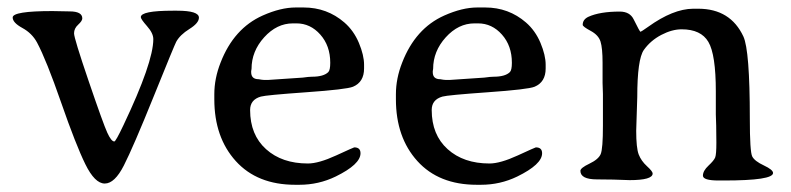

<svg xmlns="http://www.w3.org/2000/svg" viewBox="-20 -495 2160 524"><path d="M204.6 -444.8Q204.6 -438 193.4 -427.7Q182.1 -417.5 182.1 -404.1Q182.1 -390.6 221.9 -273.9Q261.7 -157.2 272.7 -133.1Q283.7 -108.9 292 -108.9Q295.9 -108.9 316.9 -153.3Q398.4 -324.7 398.4 -388.2Q398.4 -404.3 381.3 -423.6Q364.3 -442.9 364.3 -448.2Q364.3 -465.8 451.7 -465.8H463.4Q522.9 -465.8 522.9 -446.8Q522.9 -432.1 497.1 -416Q471.2 -399.9 460.9 -380.9Q456.5 -373 399.9 -232.9Q343.3 -92.8 318.1 -43.5Q293 5.9 265.9 5.9Q238.8 5.9 212.9 -46.9Q187 -99.6 146.7 -215.6Q106.4 -331.5 81.1 -378.9Q67.4 -404.3 41 -418.7Q14.6 -433.1 14.6 -447.3Q14.6 -464.8 123 -464.8L169.9 -463.9Q204.6 -463.9 204.6 -444.8Z M700.2 -276.9H712.9L806.2 -283.2Q823.2 -285.6 831.1 -285.6Q863.3 -285.6 876 -298.3Q881.3 -303.7 881.3 -323.7Q881.3 -370.1 854.2 -400.6Q827.1 -431.2 789.1 -431.2H779.3Q735.4 -431.2 700.9 -393.1Q666.5 -355 666.5 -307.1L665.5 -300.8V-297.9Q665.5 -278.8 686 -278.8Q695.8 -276.9 700.2 -276.9ZM662.6 -194.8Q662.6 -127 706.1 -87.9Q749.5 -48.8 820.3 -48.8Q849.6 -48.8 897.5 -70.8Q945.3 -92.8 946.8 -92.8Q963.9 -92.8 963.9 -76.7Q963.9 -46.4 896 -13.2Q849.6 9.3 796.9 9.3H785.6Q682.1 9.3 623.5 -55.4Q564.9 -120.1 564.9 -224.1V-235.4Q564.9 -236.3 564.9 -237.8Q564.9 -280.8 582 -324.2Q618.2 -417.5 696.8 -452.6Q746.1 -474.6 787.1 -474.6H808.6Q872.6 -474.6 919.9 -433.6Q945.3 -411.6 959.5 -377.9Q973.6 -344.2 973.6 -318.4V-308.1Q973.6 -271 943.4 -258.3Q925.8 -251 815.7 -243.2Q705.6 -235.4 691.9 -231.4Q662.6 -223.1 662.6 -194.8Z M1195.8 -276.9H1208.5L1301.8 -283.2Q1318.8 -285.6 1326.7 -285.6Q1358.9 -285.6 1371.6 -298.3Q1377 -303.7 1377 -323.7Q1377 -370.1 1349.9 -400.6Q1322.8 -431.2 1284.7 -431.2H1274.9Q1231 -431.2 1196.5 -393.1Q1162.1 -355 1162.1 -307.1L1161.1 -300.8V-297.9Q1161.1 -278.8 1181.6 -278.8Q1191.4 -276.9 1195.8 -276.9ZM1158.2 -194.8Q1158.2 -127 1201.7 -87.9Q1245.1 -48.8 1315.9 -48.8Q1345.2 -48.8 1393.1 -70.8Q1440.9 -92.8 1442.4 -92.8Q1459.5 -92.8 1459.5 -76.7Q1459.5 -46.4 1391.6 -13.2Q1345.2 9.3 1292.5 9.3H1281.2Q1177.7 9.3 1119.1 -55.4Q1060.5 -120.1 1060.5 -224.1V-235.4Q1060.5 -236.3 1060.5 -237.8Q1060.5 -280.8 1077.6 -324.2Q1113.8 -417.5 1192.4 -452.6Q1241.7 -474.6 1282.7 -474.6H1304.2Q1368.2 -474.6 1415.5 -433.6Q1440.9 -411.6 1455.1 -377.9Q1469.2 -344.2 1469.2 -318.4V-308.1Q1469.2 -271 1439 -258.3Q1421.4 -251 1311.3 -243.2Q1201.2 -235.4 1187.5 -231.4Q1158.2 -223.1 1158.2 -194.8Z M1761.2 -21.5Q1761.2 -3.4 1698.2 -3.4L1653.3 -4.9Q1638.7 -5.4 1609.4 -5.4Q1564 -5.4 1564 -28.8Q1564 -36.6 1588.6 -48.3Q1613.3 -60.1 1619.4 -74.5Q1625.5 -88.9 1625.5 -152.3V-238.3L1624.5 -268.6V-323.7Q1624.5 -363.8 1618.9 -381.6Q1613.3 -399.4 1591.8 -410.9Q1570.3 -422.4 1570.3 -427.2Q1570.3 -441.9 1585.9 -449.2Q1617.2 -463.4 1671.4 -463.4Q1699.2 -463.4 1709.5 -441.9Q1726.1 -408.2 1728 -408.2Q1729.5 -408.2 1749 -421.9Q1816.9 -470.7 1871.6 -471.2H1886.7Q1973.6 -470.7 2008.8 -395.5Q2026.4 -357.4 2026.4 -171.4Q2026.4 -80.6 2033 -67.9Q2039.6 -55.2 2064.7 -43.5Q2089.8 -31.7 2089.8 -22.9Q2089.8 -2.4 1956.1 -2.4H1941.4Q1898.4 -2.4 1898.4 -15.6Q1898.4 -28.8 1913.6 -43Q1928.7 -57.1 1931.9 -65.4Q1935.1 -73.7 1935.1 -105.5Q1935.1 -137.2 1934.6 -152.3L1933.6 -182.6V-245.6Q1933.6 -346.2 1913.3 -380.6Q1893.1 -415 1840.3 -415Q1814 -415 1784.7 -399.7Q1755.4 -384.3 1737.3 -358.9Q1719.2 -333.5 1719.2 -230L1716.3 -138.2Q1716.3 -91.3 1723.1 -73.5Q1730 -55.7 1745.6 -41.5Q1761.2 -27.3 1761.2 -21.5Z"/></svg>

Font: Averia Serif Libre Light
Style: Regular
Weight: 300
Version: Version 1.002